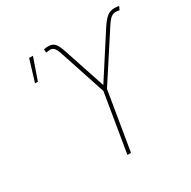

<svg xmlns="http://www.w3.org/2000/svg" viewBox="-162 -890 1045 1049"><g transform="rotate(-30 361.0 -365.5)"><path d="M350.1 0 411.1 -368.2 317.4 -652.3Q305.7 -688.5 295.7 -698.7Q285.6 -709 270 -709Q263.7 -709 257.6 -708Q251.5 -707 245.1 -706.1L243.2 -727.5Q251 -729 257.1 -729.7Q263.2 -730.5 270 -730.5Q297.9 -731.4 312.3 -715.1Q326.7 -698.7 339.8 -658.2L426.8 -396.5L595.7 -658.2Q622.1 -698.7 641.6 -714.6Q661.1 -730.5 688 -730.5Q695.8 -730.5 702.9 -730Q710 -729.5 717.8 -727.5L708 -706.1Q702.1 -707 696.3 -708Q690.4 -709 685.1 -709Q668.9 -709 655 -698.5Q641.1 -688 618.2 -652.3L433.6 -368.2L372.6 0ZM108.4 -591.3 149.9 -727.5H173.8L126.5 -591.3Z"/></g></svg>

Font: Inter 18pt Thin
Style: Italic
Weight: 250
Italic angle: -9.3988°
Version: Version 4.001;git-66647c0bb